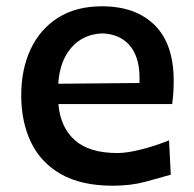

<svg xmlns="http://www.w3.org/2000/svg" viewBox="-20 -572 610 605"><path d="M335.9 13.2Q235.8 13.2 171.9 -23.4Q107.9 -60.1 77.4 -124.3Q46.9 -188.5 46.9 -271.5Q46.9 -353.5 76.4 -416.7Q106 -480 162.8 -516.1Q219.7 -552.2 301.3 -552.2Q407.2 -552.2 467.3 -492.9Q527.3 -433.6 527.3 -317.4Q527.3 -295.9 526.1 -278.6Q524.9 -261.2 522.5 -244.1H164.1Q169.9 -171.9 215.1 -130.9Q260.3 -89.8 350.1 -89.8Q380.9 -89.8 426 -101.3Q471.2 -112.8 512.7 -129.9L518.1 -21.5Q485.4 -12.2 439 0.5Q392.6 13.2 335.9 13.2ZM419.4 -310.5Q422.9 -384.8 392.1 -424.6Q361.3 -464.4 302.7 -466.8Q241.7 -464.4 204.8 -421.9Q168 -379.4 163.6 -308.1Z"/></svg>

Font: Pinar DS1 SemiBold
Style: Regular
Weight: 600
Designer: Amin Abedi
Version: Version 3.000